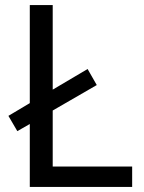

<svg xmlns="http://www.w3.org/2000/svg" viewBox="-20 -734 564 754"><path d="M97 0V-247L48 -219L13 -279L97 -329V-714H187V-382L324 -463L360 -400L187 -300V-80H499V0Z"/></svg>

Font: Noto Sans Kannada
Style: Regular
Weight: 400
Designer: Jelle Bosma - Monotype Design Team
Foundry: Monotype Imaging Inc.
Version: Version 2.003